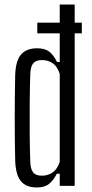

<svg xmlns="http://www.w3.org/2000/svg" viewBox="-20 -820 405 847"><path d="M144.5 -720H341V-673H144.5ZM142.5 7Q95 7 72 -21Q49 -49 47 -112Q46 -155 45.5 -201.2Q45 -247.5 45 -295.5Q45 -343.5 45.5 -392Q46 -440.5 47 -488Q49 -552 72.8 -579.5Q96.5 -607 143.5 -607Q178 -607 197.2 -592.2Q216.5 -577.5 231.5 -546.5H243.5V-800H309.5V0H243.5V-53.5H230.5Q216 -24.5 196.5 -8.8Q177 7 142.5 7ZM164.5 -45Q192.5 -45 213 -59.8Q233.5 -74.5 243.5 -106V-494Q233.5 -526 213.2 -540.5Q193 -555 165 -555Q138.5 -555 126.5 -540.5Q114.5 -526 113.5 -492.5Q111.5 -424 111 -358Q110.5 -292 111 -229.5Q111.5 -167 113.5 -107.5Q114.5 -74.5 126 -59.8Q137.5 -45 164.5 -45Z"/></svg>

Font: Big Shoulders Display Thin
Style: Regular
Weight: 400
Version: Version 2.002